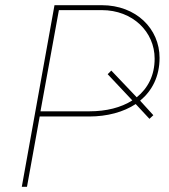

<svg xmlns="http://www.w3.org/2000/svg" viewBox="-20 -720 653 740"><path d="M556 -262 571 -276 520 -332C566 -370 595 -425 595 -497C595 -609 505 -700 372 -700H190L64 0H84L133 -271H324C393 -271 456 -288 503 -319ZM136 -291 207 -681H372C492 -681 576 -597 576 -494C576 -429 550 -380 507 -345L409 -448L395 -434L490 -333C446 -305 389 -291 325 -291Z"/></svg>

Font: Fixel Display Thin
Style: Italic
Weight: 100
Italic angle: -10°
Designer: AlfaBravo + MacPaw
Foundry: Kyrylo Tkachov, Marchela Mozhyna, Serhii Makarenko, Maria Weinstein, Zakhar Kryvoshyya
Version: Version 1.210;Glyphs 3.2 (3217)